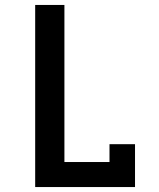

<svg xmlns="http://www.w3.org/2000/svg" viewBox="-20 -755 640 775"><path d="M122 0V-735H240V-101H422V-173H525V0Z"/></svg>

Font: Iosevka Book
Style: Bold
Weight: 700
Designer: Belleve Invis
Foundry: Belleve Invis
Version: Version 28.0.7; ttfautohint (v1.8.3)